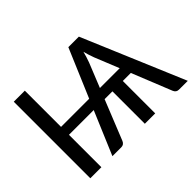

<svg xmlns="http://www.w3.org/2000/svg" viewBox="-135 -995 1272 1272"><g transform="rotate(-45 501.0 -358.5)"><path d="M557.1 -377.9H742.7L673.3 -549.3Q656.7 -595.2 649.4 -625Q641.1 -589.8 626 -548.8ZM192.9 -303.7V0H89.4V-717.3H192.9V-377.9H456.5L600.6 -717.3H699.2L1002.4 0H919.9Q894.5 0 884.8 -24.4L772.5 -303.7H697.3V0H600.1V-303.7H526.9L414.6 -24.4Q404.3 0 379.4 0H296.4L424.8 -303.7Z"/></g></svg>

Font: Lato-Medium
Style: Regular
Weight: 500
Designer: Lukasz Dziedzic
Foundry: tyPoland Lukasz Dziedzic
Version: Version 2.006; 2014-01-15